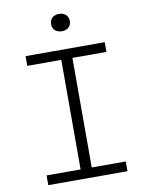

<svg xmlns="http://www.w3.org/2000/svg" viewBox="-99 -1000 818 1070"><g transform="rotate(-10 310.0 -465.0)"><path d="M86 0H534V-55H341.5V-675H534V-730H86V-675H278.5V-55H86ZM310 -831.5C341 -831.5 363 -849.5 363 -880.5C363 -911.5 341 -929.5 310 -929.5C279 -929.5 257 -911.5 257 -880.5C257 -849.5 279 -831.5 310 -831.5Z"/></g></svg>

Font: Monaspace Neon ExtraLight
Style: Regular
Weight: 200
Designer: Riley Cran & the Lettermatic Team
Foundry: Lettermatic
Version: Version 1.200 (Monaspace Neon)